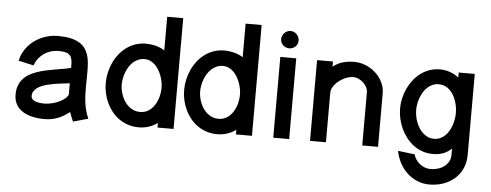

<svg xmlns="http://www.w3.org/2000/svg" viewBox="-55 -838 3045 1191"><g transform="rotate(5 1467.5 -242.5)"><path d="M508.9 -17.2Q498.4 -40.1 492 -64.1Q485.5 -88 482.2 -112.3Q478.9 -136.5 477.8 -161.1Q476.8 -185.6 476.8 -209.4Q476.8 -222.3 477 -235.3Q477.1 -248.3 477.3 -261.5Q477.4 -274.6 477.6 -287.2Q477.8 -299.8 477.8 -311.8Q477.8 -340.2 475.2 -366.3Q472.7 -392.4 465.1 -414.6Q457.5 -436.7 443.7 -454.7Q429.9 -472.8 407.7 -485.6Q385.4 -498.5 353.3 -505.4Q321.2 -512.2 276.9 -512.2Q250.4 -512.2 224.6 -506.8Q198.7 -501.4 175.1 -490.8Q151.6 -480.3 130.6 -465.1Q109.6 -450 93 -430.6Q76.5 -411.2 64.4 -387.9Q52.2 -364.6 46.8 -338.1L141.1 -317.1Q149.7 -340.8 164.3 -359.8Q178.9 -378.8 197.9 -392Q217 -405.3 239.9 -412.5Q262.9 -419.6 288.1 -419.6Q308.8 -419.6 323.1 -417.2Q337.5 -414.7 347.2 -409.6Q356.8 -404.4 362.4 -396.6Q368 -388.8 370.9 -377.9Q373.8 -367 374.5 -353.2Q375.1 -339.4 375.3 -322Q352.8 -316.2 326.8 -311.8Q300.8 -307.4 273.3 -302.7Q245.8 -297.9 218.5 -292Q191.1 -286 165.9 -277.2Q140.6 -268.5 118.7 -256Q96.7 -243.6 80.7 -225.7Q64.7 -207.9 55.5 -183.8Q46.2 -159.8 46.2 -127.5Q46.2 -100.8 54.2 -80.3Q62.1 -59.9 76 -44.7Q89.9 -29.6 108.4 -19.2Q127 -8.9 148 -2.7Q169.1 3.5 191.7 6.2Q214.2 8.8 236.1 8.8Q259.6 8.8 280.1 5.1Q300.6 1.5 319.7 -5.7Q338.8 -12.9 356.6 -23.7Q374.5 -34.6 392.6 -48.6Q397.9 -33.9 403.6 -19.5Q409.3 -5.1 415.4 8.7ZM375.3 -156.2Q372.5 -147.5 364.5 -138.9Q356.5 -130.4 345.3 -122.7Q334 -115 319.9 -108.4Q305.8 -101.9 290 -97Q274.3 -92.2 257.8 -89.6Q241.2 -87 225.4 -87Q216 -87 206.5 -87.9Q197 -88.9 188.2 -90.7Q179.5 -92.5 171.8 -95.6Q164.1 -98.6 158.4 -103.1Q152.8 -107.6 149.5 -113.8Q146.2 -119.9 146.2 -127.5Q146.2 -143.4 153.7 -155.7Q161.1 -168.1 173.7 -177.4Q186.3 -186.8 203.1 -193.6Q219.9 -200.3 238.6 -205.2Q257.2 -210.1 276.9 -213.3Q296.6 -216.6 314.7 -218.9Q332.8 -221.3 348.5 -222.9Q364.3 -224.5 375.3 -226.3Z M1041 0V-689.9H941.2V-480.4Q929.5 -488.5 915.1 -494.5Q900.8 -500.6 885.4 -504.4Q870 -508.3 854.5 -510.3Q839.1 -512.2 824.3 -512.2Q789.5 -512.2 758.8 -501.6Q728.2 -490.9 703 -472.2Q677.8 -453.5 658.1 -428.2Q638.3 -402.9 624.9 -373.4Q611.4 -343.8 604.2 -311.7Q597 -279.6 597 -247.1Q597 -214.6 604.2 -183Q611.3 -151.4 624.9 -123Q638.4 -94.7 658 -70.6Q677.5 -46.4 702.8 -28.7Q728.1 -11 758.6 -1.1Q789.2 8.8 824.3 8.8Q840.4 8.8 855.9 6.5Q871.3 4.2 885.8 -0.4Q900.4 -5.1 914.2 -12.2Q928 -19.2 941.2 -28.7V0ZM696.7 -247.1Q696.7 -264.9 700.3 -284.3Q704 -303.7 711 -322.5Q718.1 -341.3 728.8 -358.3Q739.6 -375.3 753.7 -388.1Q767.9 -401 785.6 -408.5Q803.4 -416 824.3 -416Q844 -416 860.8 -408.2Q877.5 -400.3 890.9 -387.1Q904.3 -373.8 914.4 -356.6Q924.4 -339.5 931.2 -320.7Q937.9 -301.9 941.3 -282.8Q944.7 -263.8 944.7 -247.1Q944.7 -229.7 941.6 -211Q938.4 -192.3 931.9 -174.4Q925.4 -156.5 915.4 -140.7Q905.5 -124.9 892.2 -112.8Q878.9 -100.8 862 -93.8Q845 -86.8 824.3 -86.8Q804 -86.8 786.5 -93.7Q768.9 -100.6 754.8 -112.5Q740.6 -124.4 729.7 -140.1Q718.8 -155.9 711.6 -173.7Q704.3 -191.6 700.5 -210.4Q696.7 -229.2 696.7 -247.1Z M1529.3 0V-689.9H1429.5V-480.4Q1417.8 -488.5 1403.4 -494.5Q1389.1 -500.6 1373.7 -504.4Q1358.3 -508.3 1342.8 -510.3Q1327.3 -512.2 1312.6 -512.2Q1277.7 -512.2 1247.1 -501.6Q1216.5 -490.9 1191.3 -472.2Q1166.1 -453.5 1146.3 -428.2Q1126.6 -402.9 1113.1 -373.4Q1099.7 -343.8 1092.5 -311.7Q1085.3 -279.6 1085.3 -247.1Q1085.3 -214.6 1092.4 -183Q1099.6 -151.4 1113.1 -123Q1126.7 -94.7 1146.2 -70.6Q1165.8 -46.4 1191.1 -28.7Q1216.4 -11 1246.9 -1.1Q1277.4 8.8 1312.6 8.8Q1328.7 8.8 1344.1 6.5Q1359.6 4.2 1374.1 -0.4Q1388.7 -5.1 1402.5 -12.2Q1416.3 -19.2 1429.5 -28.7V0ZM1185 -247.1Q1185 -264.9 1188.6 -284.3Q1192.3 -303.7 1199.3 -322.5Q1206.3 -341.3 1217.1 -358.3Q1227.8 -375.3 1242 -388.1Q1256.2 -401 1273.9 -408.5Q1291.7 -416 1312.6 -416Q1332.3 -416 1349.1 -408.2Q1365.8 -400.3 1379.2 -387.1Q1392.6 -373.8 1402.6 -356.6Q1412.7 -339.5 1419.4 -320.7Q1426.2 -301.9 1429.6 -282.8Q1433 -263.8 1433 -247.1Q1433 -229.7 1429.8 -211Q1426.7 -192.3 1420.2 -174.4Q1413.7 -156.5 1403.7 -140.7Q1393.8 -124.9 1380.5 -112.8Q1367.2 -100.8 1350.2 -93.8Q1333.3 -86.8 1312.6 -86.8Q1292.3 -86.8 1274.8 -93.7Q1257.2 -100.6 1243.1 -112.5Q1228.9 -124.4 1218 -140.1Q1207.1 -155.9 1199.9 -173.7Q1192.6 -191.6 1188.8 -210.4Q1185 -229.2 1185 -247.1Z M1761 -502.9H1661.9V0H1761ZM1766 -613Q1766 -624 1761.9 -634.2Q1757.7 -644.4 1750.3 -652.1Q1743 -659.7 1733 -664.3Q1723 -668.8 1711.7 -668.8Q1700.7 -668.8 1690.8 -664.3Q1680.9 -659.7 1673.6 -652.1Q1666.2 -644.4 1661.8 -634.2Q1657.4 -624 1657.4 -613Q1657.4 -602.1 1661.8 -592.5Q1666.2 -583 1673.7 -575.9Q1681.2 -568.8 1691 -564.8Q1700.8 -560.8 1711.7 -560.8Q1723 -560.8 1733 -564.8Q1743 -568.7 1750.3 -575.9Q1757.7 -583 1761.9 -592.5Q1766 -602.1 1766 -613Z M1890.8 -502.9V0H1989.9V-308.6Q1989.9 -322.1 1996 -335.5Q2002 -348.8 2012.1 -361Q2022.2 -373.2 2035.5 -383.5Q2048.8 -393.7 2063.7 -401.4Q2078.5 -409.2 2093.9 -413.4Q2109.3 -417.6 2123.2 -417.6Q2141.2 -417.6 2157.8 -409.9Q2174.3 -402.2 2187.3 -390Q2200.3 -377.8 2208.2 -362.3Q2216 -346.8 2216 -330.9V0H2314.3V-333.7Q2314.3 -357.6 2307.1 -379.9Q2299.9 -402.2 2287 -422.1Q2274.1 -442 2256.2 -458.4Q2238.4 -474.9 2217.2 -486.9Q2196 -498.9 2172 -505.6Q2148 -512.2 2123.2 -512.2Q2102.2 -512.2 2083.9 -509.8Q2065.5 -507.3 2049.3 -502.4Q2033 -497.6 2018.4 -489.7Q2003.7 -481.9 1989.9 -470.7V-502.9Z M2872.7 -502.9H2772.7V-472Q2760.2 -481.5 2746.4 -489Q2732.6 -496.5 2717.8 -501.7Q2702.9 -506.9 2687.5 -509.6Q2672.2 -512.2 2656 -512.2Q2621.5 -512.2 2591.1 -501.6Q2560.7 -490.9 2535.7 -472.4Q2510.7 -453.8 2491 -428.5Q2471.3 -403.2 2457.8 -374.2Q2444.2 -345.1 2437 -313.4Q2429.8 -281.6 2429.8 -250Q2429.8 -218.2 2436.9 -186.1Q2444 -154 2457.7 -124.6Q2471.4 -95.2 2491 -69.8Q2510.5 -44.3 2535.7 -25.5Q2560.8 -6.7 2591.1 3.9Q2621.3 14.5 2656 14.5Q2673.5 14.5 2689.2 12.1Q2704.9 9.8 2719.3 4.6Q2733.7 -0.6 2746.9 -9Q2760.1 -17.4 2772.7 -29V8.2Q2772.7 33.8 2761.8 52.6Q2750.9 71.5 2733.4 84Q2715.9 96.5 2694 102.6Q2672.1 108.8 2650 108.8Q2631.9 108.8 2614.9 102.4Q2597.9 96.1 2583.7 85Q2569.5 73.8 2559.3 58.8Q2549 43.8 2544.3 26.6L2440.2 13.9Q2447.5 53.5 2466 88.2Q2484.5 122.9 2511.9 149Q2539.4 175 2575 190Q2610.5 205.1 2651.5 205.1Q2681.8 205.1 2710 198.9Q2738.1 192.7 2762.5 180.6Q2787 168.5 2807.4 150.8Q2827.8 133.1 2842.4 110.4Q2856.9 87.7 2864.8 60Q2872.7 32.2 2872.7 0.4ZM2777.1 -250Q2777.1 -232.6 2773.8 -213.2Q2770.6 -193.8 2764.2 -174.8Q2757.7 -155.8 2747.8 -138.8Q2737.9 -121.8 2724.4 -108.6Q2710.9 -95.4 2693.8 -87.7Q2676.7 -80 2656 -80Q2635.1 -80 2617.5 -87.6Q2600 -95.2 2586 -108.1Q2572.1 -120.9 2561.6 -137.9Q2551.1 -154.9 2544 -173.8Q2536.9 -192.7 2533.4 -212.3Q2530 -231.9 2530 -250Q2530 -267.9 2533.4 -287.3Q2536.9 -306.7 2544 -325.5Q2551.1 -344.3 2561.6 -361.5Q2572.1 -378.6 2586 -391.5Q2600 -404.3 2617.5 -412Q2635.1 -419.6 2656 -419.6Q2677.3 -419.6 2694.6 -412Q2711.9 -404.3 2725.4 -391.4Q2738.9 -378.4 2748.6 -361.4Q2758.4 -344.4 2764.7 -325.6Q2771.1 -306.8 2774.1 -287.3Q2777.1 -267.7 2777.1 -250Z"/></g></svg>

Font: Saysettha
Style: Regular
Weight: 400
Designer: John M. Durdin
Foundry: Lao Script for Windows
Version: Version 2.201